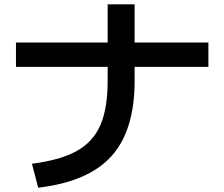

<svg xmlns="http://www.w3.org/2000/svg" viewBox="-20 -834 1040 890"><path d="M479 -459V-524H54V-637H479V-814H604V-637H946V-524H604V-459Q604 -229 496.5 -110Q389 9 157 36L128 -75Q261 -92 336.5 -134.5Q412 -177 445.5 -254.5Q479 -332 479 -459Z"/></svg>

Font: Enso SemiBold
Style: Regular
Weight: 600
Designer: Coji Morishita
Foundry: UNDERFOREST DESIGN
Version: Version 1.000